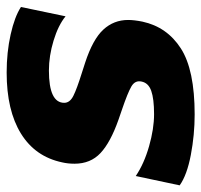

<svg xmlns="http://www.w3.org/2000/svg" viewBox="-47 -556 605 577"><g transform="rotate(-90 255.5 -267.5)"><path d="M-13 -30 15 -162Q52 -137 104.5 -122Q157 -107 201 -107Q247 -107 271 -115.5Q295 -124 299 -145Q303 -164 284.5 -175Q266 -186 213 -204Q189 -212 184 -214Q116 -238 84 -268Q52 -298 52 -346Q52 -366 56 -383Q73 -464 142.5 -507Q212 -550 326 -550Q387 -550 440.5 -538Q494 -526 523 -507L495 -373Q468 -395 422 -409Q376 -423 332 -423Q235 -423 235 -377Q235 -360 256 -349.5Q277 -339 325 -324L356 -314Q426 -291 455 -259.5Q484 -228 484 -185Q484 -167 479 -142Q463 -68 398.5 -26.5Q334 15 200 15Q139 15 78.5 3.5Q18 -8 -13 -30Z"/></g></svg>

Font: Prompt Bold
Style: Bold Italic
Weight: 700
Italic angle: -12°
Designer: Katatrad Team
Foundry: CadsonDemak
Version: Version 1.000